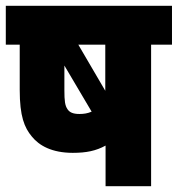

<svg xmlns="http://www.w3.org/2000/svg" viewBox="-20 -642 613 662"><path d="M573 -622H0V-488H48V-332C48 -241 64 -202 90 -171C115 -140 159 -115 231 -115C278 -115 311 -122 344 -140V0H501V-488H573ZM343 -488V-329L250 -488ZM213 -265C204 -278 202 -294 202 -331V-416L296 -257C282 -251 269 -249 254 -249C231 -249 220 -255 213 -265Z"/></svg>

Font: Noto Sans Devanagari UI Condensed Black
Style: Regular
Weight: 900
Width: 3
Designer: Jelle Bosma - Monotype Design Team
Foundry: Monotype Imaging Inc.
Version: Version 2.004